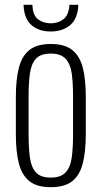

<svg xmlns="http://www.w3.org/2000/svg" viewBox="-20 -770 423 799"><path d="M191 9Q134 9 102.5 -16Q71 -41 58.5 -90Q46 -139 46 -211V-367Q46 -439 58.5 -488Q71 -537 102.5 -562Q134 -587 191 -587Q249 -587 280.5 -562Q312 -537 324.5 -488.5Q337 -440 337 -367V-211Q337 -139 324.5 -90Q312 -41 280.5 -16Q249 9 191 9ZM191 -31Q233 -31 253 -52.5Q273 -74 278.5 -114Q284 -154 284 -209V-369Q284 -425 278.5 -464.5Q273 -504 253 -525.5Q233 -547 191 -547Q149 -547 129.5 -525.5Q110 -504 104.5 -464.5Q99 -425 99 -369V-209Q99 -154 104.5 -114Q110 -74 129.5 -52.5Q149 -31 191 -31ZM191 -639Q141 -639 110.5 -666Q80 -693 78 -750H115Q116 -707 138 -690Q160 -673 191 -673Q222 -673 244 -690Q266 -707 269 -750H306Q304 -693 272.5 -666Q241 -639 191 -639Z"/></svg>

Font: Oswald ExtraLight
Style: Regular
Weight: 250
Designer: Vernon Adams
Foundry: Vernon Adams
Version: Version 4.103;gftools[0.9.33.dev8+g029e19f]